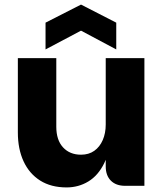

<svg xmlns="http://www.w3.org/2000/svg" viewBox="-20 -812 714 839"><path d="M442 -85V-558H611V0H527Q487 0 464.5 -22.5Q442 -45 442 -85ZM271 7Q203 7 155.5 -23Q108 -53 83 -107Q58 -161 58 -233V-558H226V-258Q226 -200 255.5 -168Q285 -136 334 -136Q368 -136 392 -153Q416 -170 429 -200Q442 -230 442 -268L465 -239Q462 -153 435.5 -99Q409 -45 366 -19Q323 7 271 7ZM488 -596 334 -678 179 -596V-713L334 -792L488 -713Z"/></svg>

Font: Parkinsans Light
Style: Bold
Weight: 700
Version: Version 1.000